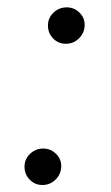

<svg xmlns="http://www.w3.org/2000/svg" viewBox="-20 -529 308 535"><path d="M163.7 -407Q142.4 -407 128 -421.9Q113.6 -436.8 113.6 -458.1Q113.6 -479 129.1 -493.8Q144.5 -508.5 165.8 -508.5Q186.8 -508.5 201.7 -493.6Q216.6 -478.7 215.9 -458.1Q215.2 -436.8 199.9 -421.9Q184.7 -407 163.7 -407ZM98.4 -13.5Q77.1 -13.5 62.7 -28.4Q48.3 -43.3 48.3 -64.6Q48.3 -85.6 63.7 -100.3Q79.2 -115.1 100.5 -115.1Q121.4 -115.1 136.4 -100.1Q151.3 -85.2 150.6 -64.6Q149.9 -43.3 134.6 -28.4Q119.3 -13.5 98.4 -13.5Z"/></svg>

Font: Karasuma Gothic
Style: Light Italic
Weight: 300
Italic angle: 9.39998°
Designer: Rasmus Andersson / Ryoko Nishizuka
Foundry: rsms
Version: Version 1.00